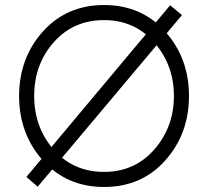

<svg xmlns="http://www.w3.org/2000/svg" viewBox="-20 -732 821 764"><path d="M394 -652Q515 -652 593 -564Q672 -474 672 -350Q672 -226 593 -136Q515 -48 394 -48Q272 -48 194 -136Q116 -225 116 -350Q116 -476 194 -564Q272 -652 394 -652ZM394 -712Q246 -712 151 -607Q56 -501 56 -350Q56 -199 151 -93Q246 12 394 12Q543 12 637 -93Q732 -199 732 -350Q732 -501 637 -607Q543 -712 394 -712ZM130 11 704 -672 657 -711 85 -28Z"/></svg>

Font: Unageo Variable
Style: Regular
Weight: 300
Designer: Richard Sepsi
Foundry: Richard Sepsi
Version: Version 2.200